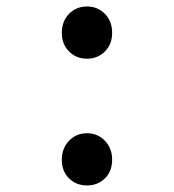

<svg xmlns="http://www.w3.org/2000/svg" viewBox="-20 -564 540 596"><path d="M171.9 -68.4Q171.9 -103.5 194.3 -127Q216.8 -150.4 250 -150.4Q283.2 -150.4 305.7 -127Q328.1 -103.5 328.1 -68.4Q328.1 -32.2 305.7 -10.3Q283.2 11.7 250 11.7Q216.8 11.7 194.3 -10.3Q171.9 -32.2 171.9 -68.4ZM171.9 -461.9Q171.9 -498 194.3 -521Q216.8 -543.9 250 -543.9Q283.2 -543.9 305.7 -521Q328.1 -498 328.1 -461.9Q328.1 -426.8 305.7 -404.3Q283.2 -381.8 250 -381.8Q216.8 -381.8 194.3 -404.3Q171.9 -426.8 171.9 -461.9Z"/></svg>

Font: Gen Jyuu Gothic L Monospace Medium
Style: Regular
Weight: 500
Designer: [Source Han Sans]
Ryoko NISHIZUKA  (kana & ideographs); Paul D. Hunt (Latin, Greek & Cyrillic); Wenlong ZHANG  (bopomofo
Version: Version 1.002.20150607